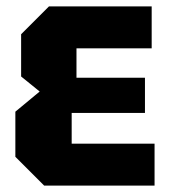

<svg xmlns="http://www.w3.org/2000/svg" viewBox="-20 -580 529 600"><path d="M118 0 28 -90V-231L104 -294L46 -341V-473L133 -560H454V-429H219V-337H433V-227H204V-131H463V0Z"/></svg>

Font: Tektur SemiCondensed
Style: Bold
Weight: 700
Width: 4
Designer: Adam Jagosz
Foundry: Adam Jagosz
Version: Version 1.005;gftools[0.9.30]